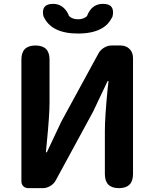

<svg xmlns="http://www.w3.org/2000/svg" viewBox="-20 -976 801 996"><path d="M127 0Q111 0 101 -10Q91 -20 91 -36V-667Q91 -740 164 -740Q237 -740 237 -667V-445Q237 -379 223 -238Q220 -203 218 -186H223L298 -345L492 -701Q502 -718 520.5 -729Q539 -740 559 -740H605Q634 -740 652 -722Q670 -704 670 -675V-73Q670 0 597 0Q524 0 524 -73V-297Q524 -370 539 -521Q542 -544 543 -555H538L463 -397L269 -40Q259 -22 240.5 -11Q222 0 202 0H169ZM385 -802Q244 -802 205 -893Q192 -956 256 -956Q285 -956 306.5 -938.5Q328 -921 338 -893Q355 -876 385 -876Q413 -876 431 -892Q455 -956 514 -956Q578 -956 564 -891Q551 -864 532 -846Q483 -802 385 -802Z"/></svg>

Font: GenSenRounded JP B
Style: Regular
Weight: 700
Version: Version 1.501;PS 1;hotconv 16.6.51;makeotf.lib2.5.65220